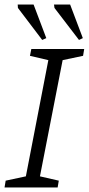

<svg xmlns="http://www.w3.org/2000/svg" viewBox="-26 -826 391 846"><path d="M-6 0 -1 -30 88 -49 187 -561 106 -580 112 -610H345L340 -580L250 -561L150 -49L233 -30L228 0ZM322 -650 214 -791 212 -806H283L339 -658ZM160 -650 53 -791 52 -806H122L178 -658Z"/></svg>

Font: Manuale Light
Style: Italic
Weight: 300
Italic angle: -11°
Version: Version 1.002